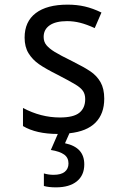

<svg xmlns="http://www.w3.org/2000/svg" viewBox="-20 -567 540 827"><path d="M279 7 260 50Q302 59 322.5 81.5Q343 104 343 141Q343 188 311 214Q279 240 221 240Q189 240 169 234V180Q189 186 211 186Q243 186 259 173Q275 160 275 137Q275 112 256 98.5Q237 85 199 79L229 10Q136 10 79 -24V-102Q156 -61 238 -61Q297 -61 322 -81.5Q347 -102 347 -140Q347 -161 337.5 -175Q328 -189 305 -203Q282 -217 228 -245Q176 -271 148 -290.5Q120 -310 103 -337.5Q86 -365 86 -405Q86 -474 134 -510.5Q182 -547 271 -547Q311 -547 345.5 -539Q380 -531 417 -513L388 -446Q353 -462 325 -469Q297 -476 269 -476Q220 -476 194 -458Q168 -440 168 -408Q168 -387 180 -372.5Q192 -358 215.5 -343.5Q239 -329 292 -303Q342 -278 369.5 -259.5Q397 -241 413 -213Q429 -185 429 -142Q429 -77 391.5 -39Q354 -1 279 7Z"/></svg>

Font: Noto Sans Mono UI Cond
Style: Regular
Weight: 400
Width: 3
Monospace: yes
Designer: Monotype Design team
Foundry: Monotype Imaging Inc.
Version: Version 1.000